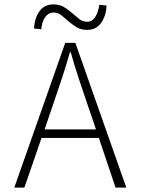

<svg xmlns="http://www.w3.org/2000/svg" viewBox="-20 -854 640 874"><path d="M225 -388 183 -265H417L375 -388Q355 -447 337 -501Q319 -555 302 -616H298Q281 -555 263 -501Q245 -447 225 -388ZM45 0 277 -659H323L555 0H506L430 -226H169L91 0ZM377 -718Q348 -718 328 -730.5Q308 -743 291.5 -757.5Q275 -772 259.5 -784.5Q244 -797 223 -797Q201 -797 186 -776.5Q171 -756 168 -721L135 -724Q137 -771 159.5 -802.5Q182 -834 223 -834Q252 -834 272 -821.5Q292 -809 308.5 -794.5Q325 -780 340.5 -767.5Q356 -755 377 -755Q399 -755 413 -776Q427 -797 432 -832L465 -829Q463 -782 440.5 -750Q418 -718 377 -718Z"/></svg>

Font: Source Code Pro Light
Style: Regular
Weight: 300
Monospace: yes
Designer: Paul D. Hunt, Teo Tuominen
Foundry: Adobe Systems Incorporated
Version: Version 2.030;PS 1.000;hotconv 16.6.51;makeotf.lib2.5.65220